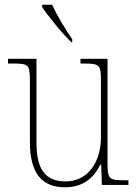

<svg xmlns="http://www.w3.org/2000/svg" viewBox="-20 -786 586 816"><path d="M284 -606H287V-619C261 -657 221 -721 202 -766H159V-756C182 -721 245 -642 284 -606ZM257 10C336 10 381 -34 406 -86H410L413 0H526V-20H505C443 -20 437 -25 437 -97V-536H322V-516H334C406 -516 409 -511 409 -436V-202C409 -104 359 -15 258 -15C163 -15 135 -80 135 -182V-536H14V-516H32C102 -516 107 -512 107 -442V-184C107 -49 158 10 257 10Z"/></svg>

Font: Noto Serif Tamil SemiCondensed Thin
Style: Regular
Weight: 100
Width: 4
Designer: Indian Type Foundry, Tom Grace, and the Monotype Design Team
Foundry: Monotype Imaging Inc.
Version: Version 2.004